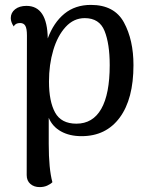

<svg xmlns="http://www.w3.org/2000/svg" viewBox="-20 -543 607 784"><path d="M525 -277Q525 -139 469 -63Q413 13 313 13Q264 13 229 -6.5Q194 -26 179 -62V44Q179 147 194 201Q186 209 172.5 215Q159 221 142 221Q119 221 104 208Q89 195 89 172L90 -398Q90 -426 83.5 -437.5Q77 -449 62 -449Q43 -449 36 -435Q24 -453 24 -469Q24 -491 41.5 -505Q59 -519 88 -519Q173 -519 175 -386Q199 -451 243 -487Q287 -523 351 -523Q447 -523 486 -451.5Q525 -380 525 -277ZM428 -277Q428 -364 407 -416.5Q386 -469 326 -469Q281 -469 248 -433Q215 -397 197.5 -338Q180 -279 180 -210Q180 -129 205 -83.5Q230 -38 292 -38Q359 -38 393.5 -98.5Q428 -159 428 -277Z"/></svg>

Font: Arima Madurai Medium
Style: Regular
Weight: 500
Designer: Joana Correia and Natanael Gama
Foundry: NDISCOVER
Version: Version 1.020